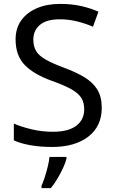

<svg xmlns="http://www.w3.org/2000/svg" viewBox="-20 -744 589 985"><path d="M502 -191Q502 -96 433 -43Q364 10 247 10Q187 10 136 1Q85 -8 51 -24V-110Q87 -94 140.5 -81Q194 -68 251 -68Q331 -68 371.5 -99Q412 -130 412 -183Q412 -218 397 -242Q382 -266 345.5 -286.5Q309 -307 244 -330Q153 -363 106.5 -411Q60 -459 60 -542Q60 -599 89 -639.5Q118 -680 169.5 -702Q221 -724 288 -724Q347 -724 396 -713Q445 -702 485 -684L457 -607Q420 -623 376.5 -634Q333 -645 286 -645Q219 -645 185 -616.5Q151 -588 151 -541Q151 -505 166 -481Q181 -457 215 -438Q249 -419 307 -397Q370 -374 413.5 -347.5Q457 -321 479.5 -284Q502 -247 502 -191ZM321 70Q317 88 304.5 115.5Q292 143 275.5 171Q259 199 241 221H193V209Q201 192 209.5 165.5Q218 139 225 110.5Q232 82 234 61H321Z"/></svg>

Font: Noto Sans Hebrew Droid
Style: Regular
Weight: 400
Designer: Monotype Design Team
Foundry: Monotype Imaging Inc.
Version: Version 1.100